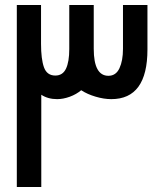

<svg xmlns="http://www.w3.org/2000/svg" viewBox="-20 -745 640 765"><path d="M47 -725H143.5V-570.5Q143.5 -509.5 155.2 -476.8Q167 -444 200.5 -444Q230 -444 243 -471.5Q256 -499 256 -549.5V-725H353.5V-550.5Q353.5 -443 412 -443Q442 -443 456 -473.2Q470 -503.5 470 -550.5V-725H567.5V-548Q567.5 -350 423.5 -350Q394 -350 361 -359.8Q328 -369.5 303.5 -385.5Q284 -369 257.8 -359.5Q231.5 -350 207.5 -350Q171 -350 144.5 -367.5V0H47Z"/></svg>

Font: JuliaMono BoldItalic
Style: Regular
Weight: 700
Italic angle: -9°
Monospace: yes
Designer: cormullion
Foundry: corm
Version: Version 0.049; ttfautohint (v1.8.4)